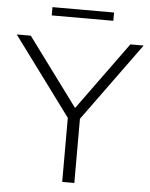

<svg xmlns="http://www.w3.org/2000/svg" viewBox="-71 -946 779 994"><g transform="rotate(5 319.0 -448.5)"><path d="M290 0V-333L-11 -740H62L323 -387L579.5 -740H648.5L353 -333.5V0ZM161 -854V-897H481V-854Z"/></g></svg>

Font: Encode Sans Exp Lt
Style: Regular
Weight: 300
Width: 7
Designer: Multiple Designers
Foundry: Impallari Type
Version: Version 3.002; ttfautohint (v1.8.3) -l 8 -r 50 -G 200 -x 14 